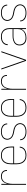

<svg xmlns="http://www.w3.org/2000/svg" viewBox="1712 -2280 576 4040"><g transform="rotate(-90 2000.0 -260.0)"><path d="M132 0V-520H151V-390Q159 -417 171 -442.5Q183 -468 202.5 -488Q222 -508 249 -518Q276 -528 303 -528Q330 -528 357 -521.5Q384 -515 404.5 -497.5Q425 -480 434 -454Q443 -428 443 -401H424Q424 -424 416 -446.5Q408 -469 390.5 -484Q373 -499 350 -504.5Q327 -510 303 -510Q277 -510 252.5 -500Q228 -490 209.5 -471.5Q191 -453 180 -429Q169 -405 162.5 -379.5Q156 -354 153.5 -328Q151 -302 151 -276V0Z M751 8Q724 8 698 2.5Q672 -3 649.5 -16.5Q627 -30 609.5 -51Q592 -72 582 -96.5Q572 -121 568 -147Q564 -173 564 -200V-320Q564 -346 568 -372.5Q572 -399 582 -423.5Q592 -448 609 -468.5Q626 -489 648.5 -503Q671 -517 697.5 -522.5Q724 -528 750 -528Q776 -528 802.5 -522.5Q829 -517 851.5 -503Q874 -489 891 -468.5Q908 -448 918 -423.5Q928 -399 932 -372.5Q936 -346 936 -320V-251H583V-200Q583 -176 586.5 -152Q590 -128 599 -106Q608 -84 623.5 -65Q639 -46 659 -33Q679 -20 703 -15Q727 -10 751 -10Q779 -10 807.5 -16Q836 -22 860 -37.5Q884 -53 898.5 -78.5Q913 -104 915 -133H934Q933 -111 925.5 -90.5Q918 -70 905 -53Q892 -36 874 -24Q856 -12 835.5 -4.5Q815 3 793.5 5.5Q772 8 751 8ZM583 -269H917V-320Q917 -344 913.5 -368Q910 -392 901 -414Q892 -436 877 -455Q862 -474 841.5 -487Q821 -500 797.5 -505Q774 -510 750 -510Q726 -510 702.5 -505Q679 -500 658.5 -487Q638 -474 623 -455Q608 -436 599 -414Q590 -392 586.5 -368Q583 -344 583 -320Z M1249 8Q1228 8 1207.5 6Q1187 4 1167.5 -2Q1148 -8 1130 -18.5Q1112 -29 1098.5 -45Q1085 -61 1077.5 -80.5Q1070 -100 1070 -121Q1070 -121 1070 -122Q1070 -123 1070 -124H1089Q1089 -123 1089 -122.5Q1089 -122 1089 -121Q1089 -103 1096 -85.5Q1103 -68 1115.5 -55Q1128 -42 1144 -33Q1160 -24 1177.5 -19Q1195 -14 1213 -12Q1231 -10 1249 -10Q1267 -10 1285.5 -12Q1304 -14 1322 -19.5Q1340 -25 1356 -34.5Q1372 -44 1384 -58Q1396 -72 1402.5 -90Q1409 -108 1409 -126Q1409 -149 1398 -170.5Q1387 -192 1369.5 -207Q1352 -222 1329.5 -230.5Q1307 -239 1284.5 -244Q1262 -249 1239 -252.5Q1216 -256 1193.5 -263Q1171 -270 1150.5 -281.5Q1130 -293 1114 -310Q1098 -327 1089 -349Q1080 -371 1080 -394Q1080 -415 1086.5 -434.5Q1093 -454 1105 -470Q1117 -486 1134.5 -498Q1152 -510 1171 -516.5Q1190 -523 1210.5 -525.5Q1231 -528 1251 -528Q1271 -528 1291 -525.5Q1311 -523 1330 -517Q1349 -511 1366 -500.5Q1383 -490 1396 -474Q1409 -458 1415.5 -439Q1422 -420 1422 -400Q1422 -399 1422 -398Q1422 -397 1422 -396H1403Q1403 -397 1403 -398Q1403 -399 1403 -399Q1403 -417 1396.5 -434Q1390 -451 1379 -464Q1368 -477 1352.5 -486.5Q1337 -496 1320.5 -501Q1304 -506 1286.5 -508Q1269 -510 1251 -510Q1233 -510 1215.5 -508Q1198 -506 1181 -500Q1164 -494 1148.5 -484.5Q1133 -475 1122 -461Q1111 -447 1105 -429.5Q1099 -412 1099 -394Q1099 -371 1109.5 -349.5Q1120 -328 1138 -313Q1156 -298 1178 -289.5Q1200 -281 1223 -276Q1246 -271 1269 -267.5Q1292 -264 1314 -257Q1336 -250 1357 -238.5Q1378 -227 1394 -210Q1410 -193 1419 -171Q1428 -149 1428 -126Q1428 -105 1421 -85Q1414 -65 1401 -48.5Q1388 -32 1370 -21Q1352 -10 1332 -3.5Q1312 3 1291 5.5Q1270 8 1249 8Z M1751 8Q1724 8 1698 2.5Q1672 -3 1649.5 -16.5Q1627 -30 1609.5 -51Q1592 -72 1582 -96.5Q1572 -121 1568 -147Q1564 -173 1564 -200V-320Q1564 -346 1568 -372.5Q1572 -399 1582 -423.5Q1592 -448 1609 -468.5Q1626 -489 1648.5 -503Q1671 -517 1697.5 -522.5Q1724 -528 1750 -528Q1776 -528 1802.5 -522.5Q1829 -517 1851.5 -503Q1874 -489 1891 -468.5Q1908 -448 1918 -423.5Q1928 -399 1932 -372.5Q1936 -346 1936 -320V-251H1583V-200Q1583 -176 1586.5 -152Q1590 -128 1599 -106Q1608 -84 1623.5 -65Q1639 -46 1659 -33Q1679 -20 1703 -15Q1727 -10 1751 -10Q1779 -10 1807.5 -16Q1836 -22 1860 -37.5Q1884 -53 1898.5 -78.5Q1913 -104 1915 -133H1934Q1933 -111 1925.5 -90.5Q1918 -70 1905 -53Q1892 -36 1874 -24Q1856 -12 1835.5 -4.5Q1815 3 1793.5 5.5Q1772 8 1751 8ZM1583 -269H1917V-320Q1917 -344 1913.5 -368Q1910 -392 1901 -414Q1892 -436 1877 -455Q1862 -474 1841.5 -487Q1821 -500 1797.5 -505Q1774 -510 1750 -510Q1726 -510 1702.5 -505Q1679 -500 1658.5 -487Q1638 -474 1623 -455Q1608 -436 1599 -414Q1590 -392 1586.5 -368Q1583 -344 1583 -320Z M2132 0V-520H2151V-390Q2159 -417 2171 -442.5Q2183 -468 2202.5 -488Q2222 -508 2249 -518Q2276 -528 2303 -528Q2330 -528 2357 -521.5Q2384 -515 2404.5 -497.5Q2425 -480 2434 -454Q2443 -428 2443 -401H2424Q2424 -424 2416 -446.5Q2408 -469 2390.5 -484Q2373 -499 2350 -504.5Q2327 -510 2303 -510Q2277 -510 2252.5 -500Q2228 -490 2209.5 -471.5Q2191 -453 2180 -429Q2169 -405 2162.5 -379.5Q2156 -354 2153.5 -328Q2151 -302 2151 -276V0Z M2739 0 2558 -520H2579L2700 -173Q2713 -136 2725.5 -99.5Q2738 -63 2750 -25Q2762 -63 2774.5 -99.5Q2787 -136 2800 -173L2921 -520H2942L2761 0Z M3221 8Q3190 8 3160 0.5Q3130 -7 3107.5 -27.5Q3085 -48 3074.5 -77Q3064 -106 3064 -136Q3064 -160 3071 -183.5Q3078 -207 3093.5 -224.5Q3109 -242 3130 -253.5Q3151 -265 3174 -272Q3197 -279 3220.5 -281Q3244 -283 3268 -283H3409V-345Q3409 -366 3405 -388Q3401 -410 3392 -429.5Q3383 -449 3367.5 -465.5Q3352 -482 3332.5 -492Q3313 -502 3291.5 -506Q3270 -510 3248 -510Q3220 -510 3192 -504Q3164 -498 3140.5 -482Q3117 -466 3103.5 -440Q3090 -414 3089 -385H3070Q3070 -407 3076.5 -427.5Q3083 -448 3096 -465.5Q3109 -483 3126.5 -495.5Q3144 -508 3164 -515.5Q3184 -523 3205.5 -525.5Q3227 -528 3248 -528Q3273 -528 3297 -523.5Q3321 -519 3342.5 -508Q3364 -497 3381.5 -479Q3399 -461 3409.5 -439Q3420 -417 3424 -393Q3428 -369 3428 -345V0H3409V-102Q3398 -75 3378 -53Q3358 -31 3332.5 -17Q3307 -3 3278.5 2.5Q3250 8 3221 8ZM3224 -10Q3247 -10 3271 -14Q3295 -18 3316.5 -27.5Q3338 -37 3356.5 -52.5Q3375 -68 3387 -88.5Q3399 -109 3404 -132.5Q3409 -156 3409 -180V-265H3268Q3247 -265 3226 -263.5Q3205 -262 3184.5 -256Q3164 -250 3145 -240.5Q3126 -231 3111.5 -215.5Q3097 -200 3090 -179.5Q3083 -159 3083 -138Q3083 -111 3093 -85Q3103 -59 3123 -41Q3143 -23 3170 -16.5Q3197 -10 3224 -10Z M3749 8Q3728 8 3707.5 6Q3687 4 3667.5 -2Q3648 -8 3630 -18.5Q3612 -29 3598.5 -45Q3585 -61 3577.5 -80.5Q3570 -100 3570 -121Q3570 -121 3570 -122Q3570 -123 3570 -124H3589Q3589 -123 3589 -122.5Q3589 -122 3589 -121Q3589 -103 3596 -85.5Q3603 -68 3615.5 -55Q3628 -42 3644 -33Q3660 -24 3677.5 -19Q3695 -14 3713 -12Q3731 -10 3749 -10Q3767 -10 3785.5 -12Q3804 -14 3822 -19.5Q3840 -25 3856 -34.5Q3872 -44 3884 -58Q3896 -72 3902.5 -90Q3909 -108 3909 -126Q3909 -149 3898 -170.5Q3887 -192 3869.5 -207Q3852 -222 3829.5 -230.5Q3807 -239 3784.5 -244Q3762 -249 3739 -252.5Q3716 -256 3693.5 -263Q3671 -270 3650.5 -281.5Q3630 -293 3614 -310Q3598 -327 3589 -349Q3580 -371 3580 -394Q3580 -415 3586.5 -434.5Q3593 -454 3605 -470Q3617 -486 3634.5 -498Q3652 -510 3671 -516.5Q3690 -523 3710.5 -525.5Q3731 -528 3751 -528Q3771 -528 3791 -525.5Q3811 -523 3830 -517Q3849 -511 3866 -500.5Q3883 -490 3896 -474Q3909 -458 3915.5 -439Q3922 -420 3922 -400Q3922 -399 3922 -398Q3922 -397 3922 -396H3903Q3903 -397 3903 -398Q3903 -399 3903 -399Q3903 -417 3896.5 -434Q3890 -451 3879 -464Q3868 -477 3852.5 -486.5Q3837 -496 3820.5 -501Q3804 -506 3786.5 -508Q3769 -510 3751 -510Q3733 -510 3715.5 -508Q3698 -506 3681 -500Q3664 -494 3648.5 -484.5Q3633 -475 3622 -461Q3611 -447 3605 -429.5Q3599 -412 3599 -394Q3599 -371 3609.5 -349.5Q3620 -328 3638 -313Q3656 -298 3678 -289.5Q3700 -281 3723 -276Q3746 -271 3769 -267.5Q3792 -264 3814 -257Q3836 -250 3857 -238.5Q3878 -227 3894 -210Q3910 -193 3919 -171Q3928 -149 3928 -126Q3928 -105 3921 -85Q3914 -65 3901 -48.5Q3888 -32 3870 -21Q3852 -10 3832 -3.5Q3812 3 3791 5.5Q3770 8 3749 8Z"/></g></svg>

Font: Iosevka SS04 Thin
Style: Regular
Weight: 100
Monospace: yes
Designer: Belleve Invis
Foundry: Belleve Invis
Version: Version 19.0.0; ttfautohint (v1.8.4)